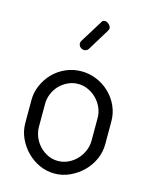

<svg xmlns="http://www.w3.org/2000/svg" viewBox="-112 -803 692 882"><g transform="rotate(15 234.0 -361.5)"><path d="M233 -479Q271 -479 305.5 -464.5Q340 -450 366.5 -424.5Q393 -399 408.5 -365Q424 -331 424 -292V-183Q424 -146 408.5 -111.5Q393 -77 366.5 -51Q340 -25 305.5 -9Q271 7 233 7Q195 7 161 -8.5Q127 -24 101 -50.5Q75 -77 59.5 -111Q44 -145 44 -183V-292Q44 -329 59 -363Q74 -397 99.5 -423Q125 -449 159.5 -464Q194 -479 233 -479ZM359 -292Q359 -316 349 -339Q339 -362 322 -379.5Q305 -397 282 -408Q259 -419 233 -419Q207 -419 184 -408Q161 -397 144.5 -379.5Q128 -362 118.5 -339Q109 -316 109 -292V-183Q109 -158 118.5 -134.5Q128 -111 145 -93Q162 -75 184.5 -64Q207 -53 233 -53Q259 -53 282 -64Q305 -75 322 -93Q339 -111 349 -134.5Q359 -158 359 -183ZM238 -587Q236 -585 234 -582.5Q232 -580 230 -580Q222 -574 210.5 -577.5Q199 -581 194 -591Q189 -601 194 -612L261 -720Q263 -724 266 -727Q276 -733 286 -728Q296 -723 301 -715Q310 -704 301 -690Z"/></g></svg>

Font: AkaAcidDosis
Style: Regular
Weight: 400
Designer: Edgar Tolentino, Pablo Impallari, Igino Marini, Aka-Acid
Foundry: Edgar Tolentino, Pablo Impallari, Igino Marini, Cyberella
Version: Version 1.007